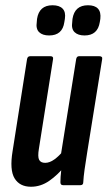

<svg xmlns="http://www.w3.org/2000/svg" viewBox="-20 -705 409 731"><path d="M98 6Q55 6 35.5 -26Q16 -58 28 -130L83 -480Q85 -491 95 -491H172Q184 -491 182 -480L128 -138Q123 -108 129 -96.5Q135 -85 152 -85Q169 -85 187 -98Q205 -111 222 -132L229 -75Q200 -39 167.5 -16.5Q135 6 98 6ZM220 0Q210 0 210 -11Q210 -30 213 -55.5Q216 -81 218 -98L212 -117L270 -480Q272 -491 281 -491H358Q371 -491 369 -480L312 -125Q306 -88 302 -59.5Q298 -31 297 -11Q297 0 286 0ZM302 -570Q277 -570 264 -582.5Q251 -595 255 -621L256 -633Q264 -685 315 -685Q341 -685 353 -672Q365 -659 362 -633L360 -621Q352 -570 302 -570ZM167 -570Q142 -570 129 -582.5Q116 -595 120 -621L121 -633Q129 -685 180 -685Q206 -685 218.5 -672Q231 -659 227 -633L225 -621Q218 -570 167 -570Z"/></svg>

Font: Sofia Sans Extra Condensed
Style: Bold Italic
Weight: 700
Italic angle: -9°
Designer: Botio Nikoltchev, Ani Petrova
Foundry: lettersoup
Version: Version 4.101